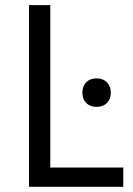

<svg xmlns="http://www.w3.org/2000/svg" viewBox="-20 -720 511 740"><path d="M91.8 -700.2H173.8V-74.2H455.1V0H91.8ZM297.4 -362.8Q297.4 -387.7 312.3 -402.8Q327.1 -418 352.1 -418Q377 -418 392.1 -402.8Q407.2 -387.7 407.2 -362.8Q407.2 -337.9 392.1 -323Q377 -308.1 352.1 -308.1Q327.1 -308.1 312.3 -323Q297.4 -337.9 297.4 -362.8Z"/></svg>

Font: Selawik
Style: Regular
Weight: 400
Designer: Aaron Bell
Foundry: Microsoft Corporation
Version: Version 1.01